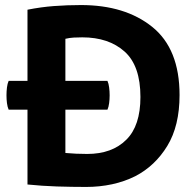

<svg xmlns="http://www.w3.org/2000/svg" viewBox="-20 -739 776 767"><path d="M14.6 -416Q9.8 -405.3 7.8 -389.6Q5.9 -374 5.9 -358.4Q5.9 -341.8 7.8 -327.1Q9.8 -311.5 14.6 -300.8Q40 -300.8 89.8 -300.8Q89.8 -226.6 89.8 -2Q147.5 3.9 207 5.9Q267.6 7.8 324.2 7.8Q377.9 7.8 427.7 -2.9Q477.5 -13.7 520.5 -35.2Q599.6 -76.2 648.4 -156.2Q697.3 -236.3 697.3 -359.4Q697.3 -543.9 587.9 -631.8Q479.5 -718.8 303.7 -718.8Q248 -718.8 195.3 -714.8Q143.6 -710.9 89.8 -700.2Q89.8 -605.5 89.8 -416Q71.3 -416 14.6 -416ZM241.2 -584Q257.8 -587.9 274.4 -588.9Q292 -589.8 308.6 -589.8Q414.1 -589.8 477.5 -533.2Q541 -476.6 541 -351.6Q541 -236.3 484.4 -180.7Q427.7 -124 328.1 -124Q306.6 -124 284.2 -125Q261.7 -126 241.2 -127.9Q241.2 -185.5 241.2 -300.8Q283.2 -300.8 409.2 -300.8Q414.1 -311.5 416 -327.1Q418 -341.8 418 -358.4Q418 -374 416 -389.6Q414.1 -405.3 409.2 -416Q352.5 -416 241.2 -416Q241.2 -458 241.2 -584Z"/></svg>

Font: cl
Style: Bold
Weight: 400
Designer: Mitja Miklavcic
Version: Version 7.504; 2011; Build 1021